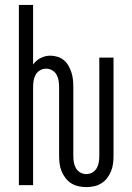

<svg xmlns="http://www.w3.org/2000/svg" viewBox="-20 -755 540 783"><path d="M332 8Q316 8 300 4.5Q284 1 270.5 -7.5Q257 -16 247 -29Q237 -42 231 -57Q225 -72 223 -88Q221 -104 221 -120V-400Q221 -413 219 -426Q217 -439 210.5 -450.5Q204 -462 192.5 -468.5Q181 -475 168 -475Q155 -475 143.5 -468.5Q132 -462 125.5 -450.5Q119 -439 117 -426Q115 -413 115 -400V0H57V-735H115V-492Q127 -509 146 -518.5Q165 -528 185 -528Q200 -528 214.5 -523.5Q229 -519 240.5 -509.5Q252 -500 259.5 -486.5Q267 -473 271.5 -459Q276 -445 277.5 -430Q279 -415 279 -400V-120Q279 -107 281 -94Q283 -81 289.5 -69.5Q296 -58 307.5 -51.5Q319 -45 332 -45Q345 -45 356.5 -51.5Q368 -58 374.5 -69.5Q381 -81 383 -94Q385 -107 385 -120V-520H443V-120Q443 -104 441 -88Q439 -72 433 -57Q427 -42 417 -29Q407 -16 393.5 -7.5Q380 1 364 4.5Q348 8 332 8Z"/></svg>

Font: Iosevka Fixed Light
Style: Regular
Weight: 300
Monospace: yes
Designer: Belleve Invis
Foundry: Belleve Invis
Version: Version 32.3.0